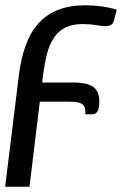

<svg xmlns="http://www.w3.org/2000/svg" viewBox="-20 -535 464 726"><path d="M411.5 -460.5Q408 -445 399 -440.5Q390 -436 378.5 -436Q365.5 -436 343.2 -440Q321 -444 291.5 -444Q252.5 -444 226.5 -430.5Q200.5 -417 183.8 -392Q167 -367 157.8 -331.5Q148.5 -296 143 -251.5L139.5 -223H255.5Q283.5 -223 302.5 -218.8Q321.5 -214.5 333.2 -205.8Q345 -197 350.2 -183.8Q355.5 -170.5 355.5 -152.5Q355.5 -128.5 349.8 -115.8Q344 -103 328 -103H302.5Q303.5 -117 301.2 -126Q299 -135 292 -140.5Q285 -146 273 -148.2Q261 -150.5 243 -150.5H130.5L91.5 171H-0.5L51.5 -251.5Q59.5 -315 77.5 -364.2Q95.5 -413.5 125.8 -447Q156 -480.5 199.8 -497.8Q243.5 -515 302.5 -515Q333 -515 363 -511Q393 -507 421.5 -498.5Z"/></svg>

Font: Lato Medium
Style: Italic
Weight: 500
Italic angle: -7°
Designer: Lukasz Dziedzic
Foundry: tyPoland Lukasz Dziedzic
Version: Version 2.006; 2014-01-15